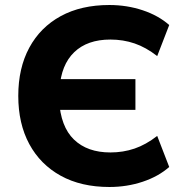

<svg xmlns="http://www.w3.org/2000/svg" viewBox="-20 -736 733 767"><path d="M417 11Q304 11 222.5 -34Q141 -79 97 -160.5Q53 -242 53 -353Q53 -464 97 -545.5Q141 -627 222.5 -671.5Q304 -716 417 -716Q487 -716 550 -695Q613 -674 656 -636L608 -512Q563 -547 517.5 -562.5Q472 -578 421 -578Q329 -578 276.5 -527.5Q224 -477 218 -382L174 -420H521V-297H172L216 -336Q222 -230 275.5 -178.5Q329 -127 421 -127Q472 -127 517.5 -142.5Q563 -158 608 -193L656 -69Q613 -31 550 -10Q487 11 417 11Z"/></svg>

Font: Nunito Sans 11pt ExtraBold
Style: Regular
Weight: 800
Version: Version 3.101;gftools[0.9.27]